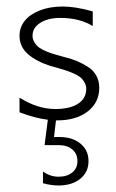

<svg xmlns="http://www.w3.org/2000/svg" viewBox="-20 -365 355 590"><path d="M40 -20V-65Q95 -30 150 -30Q172 -30 189.5 -34Q207 -38 219.5 -46Q232 -54 238.5 -65.5Q245 -77 245 -92Q245 -103 239 -113Q233 -123 225 -129Q217 -135 202.5 -141Q188 -147 178 -150Q168 -153 151 -158Q103 -170 71.5 -194Q40 -218 40 -255Q40 -281 56 -301Q72 -321 102.5 -333Q133 -345 173 -345Q212 -345 265 -330V-285Q224 -310 165 -310Q128 -310 104 -295Q80 -280 80 -255Q80 -244 86 -234.5Q92 -225 100 -219Q108 -213 122.5 -207Q137 -201 146.5 -198.5Q156 -196 173 -191Q198 -185 215 -178Q232 -171 249.5 -160Q267 -149 276 -132.5Q285 -116 285 -95Q285 -50 249.5 -22.5Q214 5 155 5Q154 5 152 5L146 56H162Q203 56 227.5 76.5Q252 97 252 130Q252 164 226.5 184.5Q201 205 160 205Q137 205 112 198V162Q134 178 160 178Q186 178 202 165Q218 152 218 130Q218 108 202.5 94.5Q187 81 161 81H117L127 3Q87 -2 40 -20Z"/></svg>

Font: Glametrix
Style: Light
Weight: 300
Designer: gluk
Foundry: gluk
Version: Version 0.40